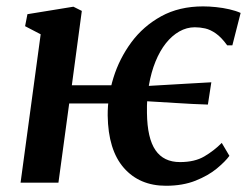

<svg xmlns="http://www.w3.org/2000/svg" viewBox="-20 -586 806 616"><path d="M46 0 110.5 -476 60.5 -502 68 -540.5 215.5 -564.5 242.5 -551 210.5 -312.5H376L367 -254H202L167.5 0ZM512.5 10Q427.5 10 377.2 -47.5Q327 -105 325.5 -215.5Q325 -275.5 344 -336.8Q363 -398 401.2 -450Q439.5 -502 497.2 -533.8Q555 -565.5 631.5 -565.5Q651 -565.5 673 -563.2Q695 -561 715.8 -556.2Q736.5 -551.5 752 -544.5L725.5 -440.5H709Q690.5 -466 672.8 -478.5Q655 -491 638.2 -494.8Q621.5 -498.5 605 -498.5Q579 -498.5 555.2 -485Q531.5 -471.5 512.2 -447.2Q493 -423 479 -388.8Q465 -354.5 457.8 -312.8Q450.5 -271 451.5 -223.5Q452.5 -142.5 478.8 -104.2Q505 -66 557.5 -66Q604.5 -66 635.2 -84Q666 -102 691.5 -127.5L716 -86Q703 -68 675.5 -45.2Q648 -22.5 607 -6.2Q566 10 512.5 10ZM647 -250.5Q598 -252 545.2 -255.5Q492.5 -259 429 -262.5L432.5 -309Q473 -311.5 510.2 -313.5Q547.5 -315.5 583.8 -317.8Q620 -320 658 -322Z"/></svg>

Font: Merriweather 24pt SemiBold
Style: Italic
Weight: 600
Italic angle: -7.8°
Version: Version 2.101